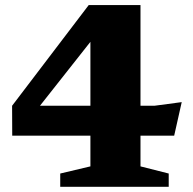

<svg xmlns="http://www.w3.org/2000/svg" viewBox="-20 -718 742 738"><path d="M520 -698.5V-78.5L628.5 -51V0H211.5V-51L327.5 -78.5V-634L388.5 -634.5L98.5 -267L73.5 -311.5H573.5L678.5 -325.5L649.5 -196.5H27L26.5 -311.5L321 -698.5Z"/></svg>

Font: Newsreader 9pt
Style: Bold
Weight: 700
Designer: Hugues Gentile
Foundry: Production Type
Version: Version 1.003